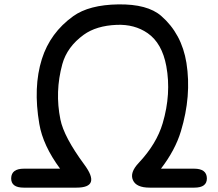

<svg xmlns="http://www.w3.org/2000/svg" viewBox="-20 -817 1000 880"><path d="M330.6 43H88.4Q30.8 43 31.2 0Q32.2 -43.9 89.8 -43.9H255.4Q176.8 -150.4 160.2 -249Q131.3 -417.5 171.9 -546.4Q210 -667 315.4 -742.7Q388.2 -794.9 522 -796.9Q655.8 -798.8 718.8 -744.1Q813 -662.1 834.5 -528.8Q858.4 -377.9 809.1 -215.3Q783.2 -129.4 717.8 -43.9H869.6Q927.2 -43.9 928.2 0Q928.7 43 871.1 43H666Q604.5 43 589.4 8.8Q573.7 -25.9 615.7 -70.3Q697.8 -157.7 725.6 -252Q765.6 -387.2 742.2 -514.2Q722.7 -619.1 656.7 -665Q596.7 -706.5 514.6 -703.1Q421.4 -699.2 363.8 -657.7Q287.6 -602.5 265.6 -522.9Q231 -396.5 256.8 -269.5Q272.9 -189.5 366.2 -63Q444.8 43 330.6 43Z"/></svg>

Font: Comic Relief
Style: Regular
Weight: 400
Designer: Jeff Davis
Foundry: Loudifier
Version: Version 1.0